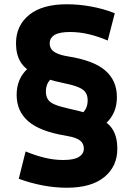

<svg xmlns="http://www.w3.org/2000/svg" viewBox="-20 -760 626 900"><path d="M319 -206Q349 -210 370 -233Q391 -256 391 -288Q391 -311 382 -325.5Q373 -340 349 -350.5Q325 -361 280 -370Q194 -388 145 -412Q96 -436 75.5 -471Q55 -506 55 -557Q55 -640 116.5 -690Q178 -740 293 -740Q349 -740 407 -729.5Q465 -719 518 -698L485 -570Q438 -590 394.5 -600Q351 -610 309 -610Q258 -610 235.5 -596Q213 -582 213 -557Q213 -541 221 -529.5Q229 -518 248 -509.5Q267 -501 297 -496Q419 -477 473.5 -429.5Q528 -382 528 -305Q528 -228 475.5 -181Q423 -134 321 -123ZM293 120Q237 120 179.5 109Q122 98 68 78L100 -50Q149 -30 192 -20Q235 -10 276 -10Q327 -10 350 -24.5Q373 -39 373 -63Q373 -79 365 -91Q357 -103 338 -111Q319 -119 288 -124Q167 -144 112.5 -191.5Q58 -239 58 -315Q58 -392 110.5 -439Q163 -486 264 -497L267 -414Q236 -410 215.5 -387Q195 -364 195 -332Q195 -310 204 -295Q213 -280 237 -270Q261 -260 306 -250Q392 -232 441 -208.5Q490 -185 510 -150Q530 -115 530 -63Q530 20 469 70Q408 120 293 120Z"/></svg>

Font: M PLUS 2 ExtraBold
Style: Regular
Weight: 800
Version: Version 1.001